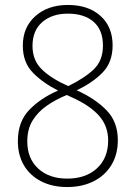

<svg xmlns="http://www.w3.org/2000/svg" viewBox="-20 -744 548 774"><path d="M254 -724Q336 -724 385 -680Q434 -636 434 -561Q434 -493 393.5 -451.5Q353 -410 289 -380Q363 -347 409 -300Q455 -253 455 -179Q455 -121 429 -78.5Q403 -36 357 -13Q311 10 251 10Q191 10 146 -13Q101 -36 76.5 -77.5Q52 -119 52 -175Q52 -253 97.5 -300.5Q143 -348 214 -379Q154 -409 113 -450.5Q72 -492 72 -560Q72 -634 122.5 -679Q173 -724 254 -724ZM253 -689Q190 -689 150.5 -655Q111 -621 111 -559Q111 -500 150 -463Q189 -426 255 -397Q321 -429 358 -464.5Q395 -500 395 -560Q395 -623 357.5 -656Q320 -689 253 -689ZM90 -174Q90 -105 134 -64.5Q178 -24 251 -24Q326 -24 371 -65.5Q416 -107 416 -178Q416 -235 380 -276.5Q344 -318 271 -351L249 -361Q203 -342 167.5 -317Q132 -292 111 -257.5Q90 -223 90 -174Z"/></svg>

Font: Noto Sans Hebrew SemiCondensed ExtraLight
Style: Regular
Weight: 200
Width: 4
Designer: Monotype Design Team
Foundry: Monotype Imaging Inc.
Version: Version 2.004; ttfautohint (v1.8.4.7-5d5b)